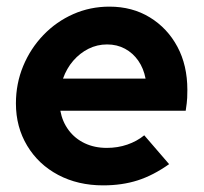

<svg xmlns="http://www.w3.org/2000/svg" viewBox="-20 -549 616 579"><path d="M291 10Q215 10 155.5 -21.5Q96 -53 62 -109.5Q28 -166 28 -237Q28 -297 50 -350Q72 -403 111 -443.5Q150 -484 201 -506.5Q252 -529 310 -529Q379 -529 432 -496.5Q485 -464 515 -408Q545 -352 545 -278Q545 -267 544.5 -254Q544 -241 540 -215H162Q168 -182 187 -156.5Q206 -131 235.5 -117Q265 -103 302 -103Q335 -103 364 -113Q393 -123 415 -141L490 -54Q442 -20 395 -5Q348 10 291 10ZM170 -312H419Q413 -343 397 -366Q381 -389 357 -402Q333 -415 303 -415Q273 -415 247 -402Q221 -389 201 -366Q181 -343 170 -312Z"/></svg>

Font: Red Hat Display ExtraBold
Style: Italic
Weight: 800
Italic angle: -12°
Designer: Pentagram, MCKL
Foundry: Pentagram, MCKL
Version: Version 1.023